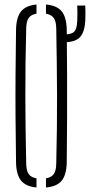

<svg xmlns="http://www.w3.org/2000/svg" viewBox="-20 -825 438 850"><path d="M141.5 5Q94 0.5 73 -25.8Q52 -52 51 -106Q49.5 -209 48.8 -304.2Q48 -399.5 48.8 -495Q49.5 -590.5 51 -693.5Q52 -748 73 -774.2Q94 -800.5 141.5 -805V-764.5Q117.5 -760.5 107 -745.5Q96.5 -730.5 96 -699Q92 -546.5 92.2 -402.5Q92.5 -258.5 96 -100.5Q96.5 -69.5 107 -54.5Q117.5 -39.5 141.5 -35.5ZM183.5 5V-35.5Q207.5 -39.5 218 -54.5Q228.5 -69.5 229 -100.5Q233 -258.5 232.5 -402.5Q232 -546.5 229 -699Q228.5 -730.5 218 -745.2Q207.5 -760 183.5 -764.5V-805Q232 -801 253.2 -774.8Q274.5 -748.5 275.5 -693.5Q276.5 -590 277 -494.8Q277.5 -399.5 277 -304.2Q276.5 -209 275.5 -106Q274.5 -51.5 253.2 -25.2Q232 1 183.5 5ZM263.5 -638Q259 -638 254.8 -638.8Q250.5 -639.5 246 -640V-673Q251 -672.5 255 -672.2Q259 -672 263.5 -672Q297.5 -673 309 -685.2Q320.5 -697.5 322 -732.5Q323.5 -766.5 322 -800.5H357.5Q359 -766.5 357.5 -732.5Q354.5 -682 333.5 -660Q312.5 -638 263.5 -638Z"/></svg>

Font: Big Shoulders Stencil Display Light
Style: Regular
Weight: 300
Designer: Patric King
Foundry: XO Type Co
Version: Version 1.000